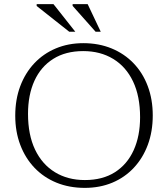

<svg xmlns="http://www.w3.org/2000/svg" viewBox="-20 -902 816 932"><path d="M384.5 -692.5Q459.5 -692.5 521.5 -667Q583.5 -641.5 628.2 -595Q673 -548.5 697.2 -484Q721.5 -419.5 721.5 -341.5Q721.5 -263.5 697.5 -199Q673.5 -134.5 629.5 -87.5Q585.5 -40.5 525 -15.2Q464.5 10 391.5 10Q316.5 10 254.5 -15.2Q192.5 -40.5 147.8 -87.2Q103 -134 78.5 -198.5Q54 -263 54 -340.5Q54 -419 78.2 -483.5Q102.5 -548 146.5 -594.8Q190.5 -641.5 251 -667Q311.5 -692.5 384.5 -692.5ZM392 -28Q478 -28 537.8 -66Q597.5 -104 628.8 -172.8Q660 -241.5 660 -333Q660 -435 625.8 -506.8Q591.5 -578.5 529.2 -616.2Q467 -654 384 -654Q298.5 -654 238.5 -616.2Q178.5 -578.5 147.2 -510Q116 -441.5 116 -349.5Q116 -247.5 150.2 -175.8Q184.5 -104 246.8 -66Q309 -28 392 -28ZM345.5 -748H316L158 -873V-882H239.5ZM469 -748H444L332.5 -873.5V-882H405.5Z"/></svg>

Font: Newsreader 14pt Light
Style: Regular
Weight: 300
Designer: Hugues Gentile
Foundry: Production Type
Version: Version 1.003